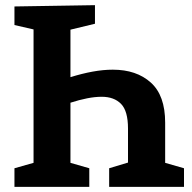

<svg xmlns="http://www.w3.org/2000/svg" viewBox="-20 -724 743 744"><path d="M326 -72V0H36V-72L110 -93V-610L36 -627V-699L348 -704V-632L253 -609V-425Q298 -439 339 -446.5Q380 -454 417 -454Q509 -454 564.5 -404Q620 -354 620 -249V-93L693 -72V0H403V-72L476 -94V-226Q476 -294 449 -321.5Q422 -349 374 -349Q348 -349 317.5 -343Q287 -337 253 -326V-93Z"/></svg>

Font: Bitter
Style: Bold
Weight: 700
Designer: Sol Matas, and Bitter project Authors
Foundry: Sol Matas
Version: Version 2.001